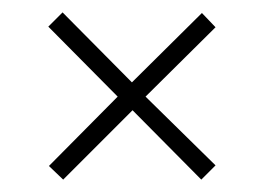

<svg xmlns="http://www.w3.org/2000/svg" viewBox="-20 -408 425 310"><path d="M82 -118 59 -140 170 -252 58 -365 81 -388 193 -275 306 -387 328 -364 215 -252 328 -141 305 -118 194 -230Z"/></svg>

Font: Saira Ultra Condensed Thin
Style: Regular
Weight: 100
Width: 1
Designer: Hector Gatti with collaboration of the Omnibus-Type team
Foundry: Omnibus-Type
Version: Version 1.001; ttfautohint (v1.8)